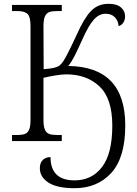

<svg xmlns="http://www.w3.org/2000/svg" viewBox="-20 -740 719 1007"><path d="M189 142Q189 114 204.5 99Q220 84 245 84Q245 206 371 206Q462 206 515.5 135.5Q569 65 569 -81Q569 -223 502 -286.5Q435 -350 328 -350Q304 -350 268.5 -344Q233 -338 208 -332V-111Q208 -77 215.5 -60Q223 -43 238 -37.5Q253 -32 279 -32H304V0H43V-32H70Q96 -32 110.5 -37.5Q125 -43 132.5 -59.5Q140 -76 140 -109V-604Q140 -652 124.5 -667Q109 -682 71 -682H43V-714H304V-682H279Q253 -682 238 -676.5Q223 -671 215.5 -653.5Q208 -636 208 -602L209 -377Q246 -380 264 -384.5Q282 -389 291.5 -396Q301 -403 312 -419Q330 -445 382 -557Q420 -643 456.5 -681.5Q493 -720 549 -720Q593 -720 614.5 -701Q636 -682 636 -655Q636 -635 626.5 -621Q617 -607 602 -603Q600 -632 582 -650Q564 -668 533 -668Q500 -668 472 -637Q444 -606 411 -531Q385 -473 369 -442.5Q353 -412 338 -394Q637 -390 637 -82Q637 86 564 166.5Q491 247 371 247Q280 247 234.5 218Q189 189 189 142Z"/></svg>

Font: Noto Serif Light
Style: Regular
Weight: 300
Designer: Monotype Design Team
Foundry: Monotype Imaging Inc.
Version: Version 1.001